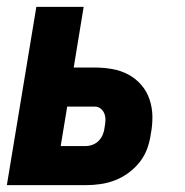

<svg xmlns="http://www.w3.org/2000/svg" viewBox="-20 -540 540 560"><path d="M0 0 86 -520H224L195 -343H257Q283 -343 308 -338.5Q333 -334 354.5 -322.5Q376 -311 392 -292.5Q408 -274 416 -250.5Q424 -227 424.5 -201.5Q425 -176 420 -150Q417 -128 409.5 -107Q402 -86 388 -68Q374 -50 355 -36Q336 -22 315 -14Q294 -6 272.5 -3Q251 0 230 0ZM157 -114H230Q240 -114 250.5 -118Q261 -122 268.5 -130Q276 -138 280 -148Q284 -158 285 -168Q287 -178 287.5 -188Q288 -198 285 -207Q282 -216 274.5 -222.5Q267 -229 257 -229H176Z"/></svg>

Font: Iosevka SS04 Heavy Oblique
Style: Regular
Weight: 900
Italic angle: -9°
Monospace: yes
Designer: Belleve Invis
Foundry: Belleve Invis
Version: Version 19.0.0; ttfautohint (v1.8.4)